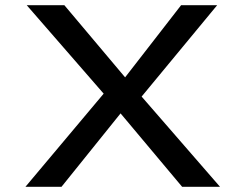

<svg xmlns="http://www.w3.org/2000/svg" viewBox="-20 -720 947 740"><path d="M682 0 417 -316 83 -700H228L484 -396L828 0ZM78 0 398 -381 460 -302 217 0ZM507 -325 446 -401 678 -700H817Z"/></svg>

Font: Lexend Tera
Style: Regular
Weight: 400
Designer: Bonnie Shaver-Troup, Thomas Jockin
Foundry: Lexend
Version: Version 1.007